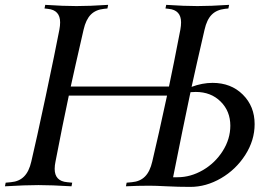

<svg xmlns="http://www.w3.org/2000/svg" viewBox="-20 -752 1051 775"><path d="M488.3 0 491.2 -14.6 512.7 -16.6Q545.4 -19.5 565.4 -39.6Q585.4 -59.6 594.7 -100.1Q619.1 -203.1 654.3 -366.2H257.8Q233.4 -252.4 204.1 -100.1Q200.7 -84.5 200.7 -70.3Q200.7 -21 251 -16.6L271.5 -14.6L268.6 0Q187.5 -4.9 135.3 -4.9Q82.5 -4.9 0 0L2.9 -14.6L24.4 -16.6Q57.1 -19.5 77.1 -39.6Q97.2 -59.6 106.4 -100.1Q125.5 -180.2 164.6 -364Q203.6 -547.9 219.7 -632.3Q222.7 -648.4 222.7 -661.6Q222.7 -711.4 172.9 -716.3L159.7 -717.8L162.6 -732.4Q236.3 -727.5 288.6 -727.5Q341.3 -727.5 416.5 -732.4L413.6 -717.8L399.4 -716.3Q366.2 -712.9 346.4 -692.9Q326.7 -672.9 317.4 -632.3Q280.3 -470.7 265.6 -402.8H662.1Q680.2 -487.8 708 -632.3Q710.9 -648.4 710.9 -661.6Q710.9 -711.4 661.1 -716.3L647.9 -717.8L650.9 -732.4Q724.6 -727.5 776.9 -727.5Q829.6 -727.5 904.8 -732.4L901.9 -717.8L887.7 -716.3Q854 -712.4 834.5 -692.6Q814.9 -672.9 805.7 -632.3Q771.5 -484.4 753.4 -401.4Q796.4 -417.5 837.9 -417.5Q912.6 -417.5 960.2 -370.1Q1007.8 -322.8 1007.8 -251Q1007.8 -185.5 970 -126.5Q932.1 -67.4 872.1 -32.5Q812 2.4 748.5 2.4Q699.2 2.4 653.1 0Q606.9 -2.4 583 -2.4Q534.2 -2.4 488.3 0ZM770 -380.9Q762.7 -380.9 749 -379.9L746.1 -366.7Q718.8 -237.8 678.7 -36.6H696.8Q749.5 -36.6 798.8 -65.2Q848.1 -93.8 878.9 -142.3Q909.7 -190.9 909.7 -244.6Q909.7 -303.2 870.6 -342Q831.5 -380.9 770 -380.9Z"/></svg>

Font: Flanker
Style: Italic
Weight: 400
Italic angle: -12°
Designer: Flanker
Version: Version 2.027